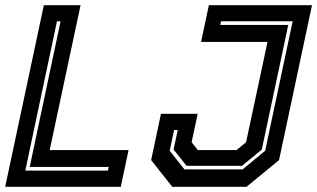

<svg xmlns="http://www.w3.org/2000/svg" viewBox="-32 -720 1222 740"><path d="M-12 0 137 -700H278.5L159.5 -141.5H463.5L433.5 0ZM65.5 -62.5H384L387 -76.5H82.5L201.5 -638H187.5ZM632 0 550.5 -103 588.5 -281.5H730L706.5 -172L730.5 -141.5H879.5L916.5 -172L999 -558.5H743L773 -700H1170.5L1043.5 -103L918 0ZM679 -67H903L990 -139L1096 -638H820L817 -624H1079L977 -143.5L901 -81H687L637 -143.5L653 -219H639L622 -139Z"/></svg>

Font: Tourney Thin
Style: Bold Italic
Weight: 700
Italic angle: -12°
Version: Version 1.015